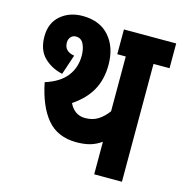

<svg xmlns="http://www.w3.org/2000/svg" viewBox="-96 -720 770 809"><g transform="rotate(15 288.5 -316.0)"><path d="M507 -514V0H386V-142Q362 -125 336.5 -118Q311 -111 278 -111Q196 -111 150 -165.5Q104 -220 84 -321Q147 -341 176.5 -379Q206 -417 206 -469Q206 -498 195.5 -519.5Q185 -541 162 -541Q148 -541 139.5 -531Q131 -521 131 -507Q131 -468 175 -461L146 -374Q97 -385 65 -417Q33 -449 33 -507Q33 -566 71.5 -599Q110 -632 167 -632Q242 -632 283.5 -585Q325 -538 325 -461Q325 -397 298.5 -349.5Q272 -302 218 -266Q228 -244 245.5 -231.5Q263 -219 287 -219Q320 -219 343.5 -234Q367 -249 386 -275V-514H349V-622H577V-514Z"/></g></svg>

Font: Noto Sans Devanagari UI ExtraCondensed
Style: Bold
Weight: 700
Width: 2
Designer: Jelle Bosma - Monotype Design Team
Foundry: Monotype Imaging Inc.
Version: Version 2.004